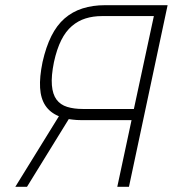

<svg xmlns="http://www.w3.org/2000/svg" viewBox="-20 -720 666 740"><path d="M385 -700Q337 -700 298 -687.5Q259 -675 229 -649Q199 -623 178 -581Q157 -539 144 -481Q132 -423 134.5 -381.5Q137 -340 155 -313Q173 -286 207 -272L39 0H84L245 -261Q252 -260 260 -259Q268 -258 276 -257.5Q284 -257 293 -257H487L432 0H477L626 -700ZM299 -300Q265 -300 239 -308Q213 -316 198 -336Q183 -356 180 -391.5Q177 -427 188 -481Q199 -531 216 -565Q233 -599 257 -619.5Q281 -640 310 -649Q339 -658 373 -658H573L496 -300Z"/></svg>

Font: Advent Pro Light
Style: Italic
Weight: 300
Italic angle: -12°
Version: Version 3.000